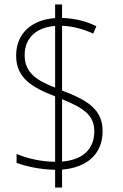

<svg xmlns="http://www.w3.org/2000/svg" viewBox="-20 -779 548 857"><path d="M226 -21V58H257V-22C368 -31 438 -91 438 -194C438 -291 370 -332 257 -375V-664C302 -662 349 -651 396 -629L410 -662C362 -686 311 -697 257 -699V-759H226V-698C125 -692 52 -632 52 -531C52 -430 123 -389 226 -349V-57C163 -57 97 -73 54 -92V-52C94 -37 154 -23 226 -21ZM226 -663V-388C147 -419 90 -452 90 -533C90 -614 148 -658 226 -663ZM257 -58V-336C351 -298 401 -266 401 -193C401 -108 342 -64 257 -58Z"/></svg>

Font: Noto Sans Myanmar UI SemiCondensed ExtraLight
Style: Regular
Weight: 200
Width: 4
Designer: Monotype Design Team
Foundry: Monotype Imaging Inc.
Version: Version 2.103